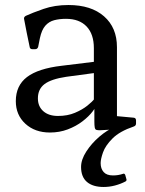

<svg xmlns="http://www.w3.org/2000/svg" viewBox="-20 -520 579 765"><path d="M179 8Q119 8 81 -27Q43 -62 43 -117Q43 -179 87.5 -213Q132 -247 226 -258L365 -275L363 -230L244 -214Q184 -205 157.5 -185Q131 -165 131 -128Q131 -96 152.5 -77Q174 -58 211 -58Q249 -58 278.5 -70.5Q308 -83 328 -99Q348 -115 356 -126L368 -113Q365 -97 349.5 -76.5Q334 -56 308.5 -36.5Q283 -17 250 -4.5Q217 8 179 8ZM354 -328Q354 -384 325 -414.5Q296 -445 243 -445Q217 -445 196 -439.5Q175 -434 160.5 -417.5Q146 -401 139 -368L132 -333Q129 -324 120 -324H109Q99 -324 98 -334Q92 -362 86.5 -389.5Q81 -417 76 -444Q74 -452 83 -457Q109 -469 153.5 -484.5Q198 -500 253 -500Q343 -500 394.5 -455Q446 -410 446 -332V-162H354ZM393 225Q350 225 326.5 205Q303 185 303 145Q303 116 324 83.5Q345 51 376 24.5Q407 -2 437 -14L467 -6L378 -1Q369 -1 364 -2.5Q359 -4 357.5 -12Q356 -20 356 -36V-99L354 -107V-162H446V-28L427 -59L513 -51Q522 -50 522 -40V-28Q522 -19 513 -16Q457 3 428.5 31.5Q400 60 390.5 87Q381 114 381 130Q381 152 393 165.5Q405 179 430 179Q440 179 450 177.5Q460 176 472 172Q476 171 479 177L484 195Q485 200 480 203Q461 213 438.5 219Q416 225 393 225Z"/></svg>

Font: Hahmlet
Style: Regular
Weight: 400
Designer: Minjoo Ham & Mark Frömberg
Foundry: hypertype
Version: Version 1.001; ttfautohint (v1.8.3)